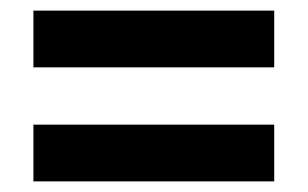

<svg xmlns="http://www.w3.org/2000/svg" viewBox="-20 -533 581 362"><path d="M43 -406H497V-513H43ZM43 -191H497V-298H43Z"/></svg>

Font: Noto Sans Lao Looped SemiCondensed
Style: Bold
Weight: 700
Width: 4
Designer: Mark Frömberg, Ben Mitchell
Foundry: The Fontpad Ltd
Version: Version 1.002